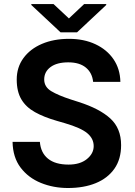

<svg xmlns="http://www.w3.org/2000/svg" viewBox="-20 -932 677 963"><path d="M447.1 -521.3Q442.5 -566.8 410.7 -593Q378.9 -619.3 322.4 -619.3Q265.3 -619.3 233.5 -595.7Q201.7 -572.1 201.7 -533.4Q201.7 -496.1 237 -474.8Q272.4 -453.5 335.9 -432.9L374.6 -420.5Q479.4 -387.1 533.4 -337.7Q587.4 -288.4 587.4 -204.2Q587.4 -133.5 553.8 -85.8Q520.2 -38 460.4 -13.5Q400.6 11 321 11Q247.9 11 185 -14.6Q122.2 -40.1 83.3 -91.4Q44.4 -142.8 43 -220.5H180Q184.3 -165.8 220.7 -136.2Q257.1 -106.5 323.9 -106.5Q381.7 -106.5 415.8 -134.2Q449.9 -161.9 449.9 -199.2Q449.9 -236.9 417.8 -263.8Q385.7 -290.8 305 -314.3L264.6 -326Q200.3 -344.5 155.4 -369.5Q110.4 -394.5 87.2 -433.6Q63.9 -472.7 63.9 -533Q63.9 -594.8 97.7 -640.8Q131.4 -686.8 190.5 -712Q249.6 -737.2 326.3 -737.2Q400.9 -737.2 458.6 -710.2Q516.3 -683.2 549.4 -634.8Q582.4 -586.3 583.8 -521.3ZM248.6 -911.6 325.6 -839.5 402 -911.6H512.8V-907L366.5 -769.9H283.7L137.1 -907V-911.6Z"/></svg>

Font: Interface
Style: Bold
Weight: 700
Designer: Rasmus Andersson
Foundry: rsms
Version: Version 1.8